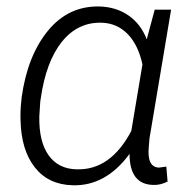

<svg xmlns="http://www.w3.org/2000/svg" viewBox="-20 -558 591 589"><path d="M504.9 -528.3 438.5 -132.8 436.5 -108.4Q430.2 -44.9 467.8 -43.9L490.2 -46.9L494.1 -1Q471.7 10.3 450.2 9.3Q377.4 7.8 377.4 -85.9Q304.2 13.7 202.1 10.3Q128.4 8.3 86.7 -44.7Q44.9 -97.7 43 -189.9Q42 -219.7 45.4 -248.5L46.4 -258.8Q64 -386.7 127 -463.6Q189.9 -540.5 285.6 -538.1Q336.4 -536.6 374 -510.7Q411.6 -484.9 430.2 -437.5L454.6 -528.3ZM103.5 -246.1 100.6 -201.2Q99.1 -123.5 129.2 -81.5Q159.2 -39.6 215.3 -38.6Q318.8 -35.2 382.8 -156.2L417 -360.4Q403.8 -420.9 371.3 -453.9Q338.9 -486.8 292.5 -488.3Q218.8 -490.7 169.9 -429.9Q121.1 -369.1 105 -255.9Z"/></svg>

Font: RobotoInd Light
Style: Italic
Weight: 300
Italic angle: -12°
Designer: Google
Version: Version 2.001151; 2014